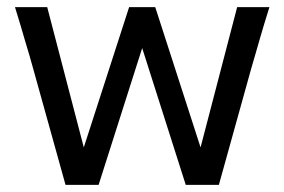

<svg xmlns="http://www.w3.org/2000/svg" viewBox="-20 -518 797 538"><path d="M415 -498 542 -105 644.5 -498H734.9Q726.1 -470.2 719.5 -448Q712.9 -425.8 707 -405.5Q701.2 -385.3 695.6 -366Q689.9 -346.7 683.6 -324.7L593.3 0H500.5L378.4 -383.3L256.3 0H163.6L73.2 -324.7Q67.9 -344.2 62.3 -363.3Q56.6 -382.3 50.5 -402.8Q44.4 -423.3 37.6 -446.8Q30.8 -470.2 22 -498H112.3L214.8 -105L341.8 -498Z"/></svg>

Font: Andika New Basic
Style: Regular
Weight: 400
Designer: Victor Gaultney, Annie Olsen, Julie Remington, Don Collingsworth, Eric Hays
Foundry: SIL International
Version: Version 5.500; ttfautohint (v1.8.3)